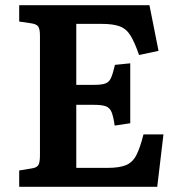

<svg xmlns="http://www.w3.org/2000/svg" viewBox="-20 -720 694 740"><path d="M54 0V-63L103 -71Q122 -74 128 -84Q134 -94 134 -122V-582Q134 -608 127.5 -617.5Q121 -627 101 -630L54 -637V-700H556L591 -524L516 -508Q499 -557 483 -583Q467 -609 441.5 -618.5Q416 -628 371 -628H274V-393H343Q371 -393 385.5 -398Q400 -403 407.5 -419Q415 -435 423 -470L482 -476V-245L422 -236Q417 -271 410 -288Q403 -305 387.5 -310.5Q372 -316 342 -316H274V-73H395Q440 -73 465.5 -83.5Q491 -94 505.5 -122Q520 -150 533 -202H610L586 0Z"/></svg>

Font: Literata SemiBold
Style: Regular
Weight: 600
Designer: Latin by Veronika Burian and Jose Scaglione. Greek by Irene Vlachou. Cyrillic by Vera Evstafieva.
Foundry: TypeTogether
Version: Version 3.103; ttfautohint (v1.8.4.7-5d5b);gftools[0.9.29]